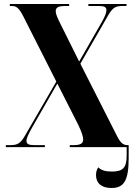

<svg xmlns="http://www.w3.org/2000/svg" viewBox="-20 -734 672 958"><path d="M9 0H204V-10H149C123 -10 112 -16 112 -31C112 -45 122 -65 142 -101L266 -317L370 -112C387 -77 395 -53 395 -38C395 -18 381 -10 348 -10H328V0H612V42C612 102 594 122 538 122C506 122 483 115 471 101C464 109 459 123 459 139C459 180 486 204 536 204C598 204 622 168 622 55V-10H616C593 -10 580 -22 560 -63L381 -416L520 -658C541 -694 556 -704 588 -704H611V-714H421V-704H476C501 -704 511 -698 511 -683C511 -669 502 -648 484 -617L375 -427L281 -616C267 -644 258 -664 258 -678C258 -697 272 -704 304 -704H325V-714H29V-704H40C63 -704 76 -692 97 -651L261 -327L104 -56C83 -20 68 -10 34 -10H9Z"/></svg>

Font: Noto Serif Display ExtraCondensed ExtraBold
Style: Regular
Weight: 800
Width: 2
Designer: Monotype Design Team
Foundry: Monotype Imaging Inc.
Version: Version 2.009